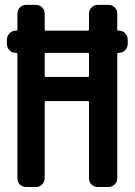

<svg xmlns="http://www.w3.org/2000/svg" viewBox="-20 -750 540 770"><path d="M332 -538.1H164.1Q159.2 -538.1 159.2 -533.2V-446.3Q159.2 -441.4 164.1 -441.4H332Q336.9 -441.4 336.9 -446.3V-533.2Q336.9 -538.1 332 -538.1ZM43 -538.1Q28.3 -538.1 18.1 -548.3Q7.8 -558.6 7.8 -574.2V-590.8Q7.8 -605.5 18.1 -616.2Q28.3 -627 43 -627H44.9Q49.8 -627 49.8 -631.8V-695.3Q49.8 -710 60.1 -720.2Q70.3 -730.5 85 -730.5H124Q138.7 -730.5 148.9 -720.2Q159.2 -710 159.2 -695.3V-631.8Q159.2 -627 164.1 -627H332Q336.9 -627 336.9 -631.8V-695.3Q336.9 -710 347.2 -720.2Q357.4 -730.5 372.1 -730.5H415Q429.7 -730.5 439.9 -720.2Q450.2 -710 450.2 -695.3V-631.8Q450.2 -627 455.1 -627H457Q471.7 -627 481.9 -616.7Q492.2 -606.4 492.2 -590.8V-574.2Q492.2 -559.6 481.9 -548.8Q471.7 -538.1 457 -538.1H455.1Q450.2 -538.1 450.2 -533.2V-35.2Q450.2 -20.5 439.9 -10.3Q429.7 0 415 0H372.1Q357.4 0 347.2 -9.8Q336.9 -19.5 336.9 -35.2V-339.8Q336.9 -344.7 332 -344.7H164.1Q159.2 -344.7 159.2 -339.8V-35.2Q159.2 -20.5 148.9 -10.3Q138.7 0 124 0H85Q70.3 0 60.1 -9.8Q49.8 -19.5 49.8 -35.2V-533.2Q49.8 -538.1 44.9 -538.1Z"/></svg>

Font: Rounded-L Mgen+ 1m medium
Style: Regular
Weight: 500
Designer: [Source Han Sans]
Ryoko NISHIZUKA  (kana & ideographs); Paul D. Hunt (Latin, Greek & Cyrillic); Wenlong ZHANG  (bopomofo
Version: Version 1.059.20150602